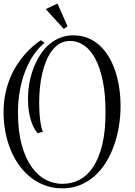

<svg xmlns="http://www.w3.org/2000/svg" viewBox="-25 -1015 745 1060"><path d="M129.4 -472.2Q129.4 -507.8 135.7 -547.6Q142.1 -587.4 155.5 -626Q168.9 -664.6 189.2 -699.7Q209.5 -734.9 237.3 -761.5Q265.1 -788.1 300.5 -804Q335.9 -819.8 379.4 -819.8Q423.8 -819.8 460.4 -804.9Q497.1 -790 525.9 -763.4Q554.7 -736.8 576.4 -700.2Q598.1 -663.6 612.3 -620.1Q626.5 -576.7 633.5 -528.1Q640.6 -479.5 640.6 -429.2Q640.6 -373.5 631.6 -318.4Q622.6 -263.2 604.7 -212.6Q586.9 -162.1 560.1 -118.7Q533.2 -75.2 497.6 -43.5Q461.9 -11.7 417.2 6.6Q372.6 24.9 319.3 24.9Q269.5 24.9 226.1 9.5Q182.6 -5.9 146.5 -33.9Q110.4 -62 82 -100.8Q53.7 -139.6 34.4 -186.3Q15.1 -232.9 4.9 -285.9Q-5.4 -338.9 -5.4 -395Q-5.4 -450.2 4.6 -497.6Q14.6 -544.9 31.2 -585Q47.9 -625 69.1 -657.7Q90.3 -690.4 113.3 -716.3Q136.2 -742.2 158.7 -761.2Q181.2 -780.3 200.2 -793L221.2 -778.8Q187.5 -751.5 160.4 -711.4Q133.3 -671.4 114 -621.6Q94.7 -571.8 84.5 -514.4Q74.2 -457 74.2 -395Q74.2 -290 95 -215.3Q115.7 -140.6 149.9 -92.8Q184.1 -44.9 228.3 -22.5Q272.5 0 319.3 0Q370.1 0 413.6 -22.5Q457 -44.9 489 -92.8Q521 -140.6 539.3 -215.3Q557.6 -290 557.6 -395Q557.6 -495.6 542.2 -569.8Q526.9 -644 500.2 -692.6Q473.6 -741.2 438 -765.1Q402.3 -789.1 362.3 -789.1Q331.1 -789.1 306.2 -774.9Q281.2 -760.7 262.5 -736.1Q243.7 -711.4 230 -678.5Q216.3 -645.5 207.8 -607.9Q199.2 -570.3 195.3 -530.5Q191.4 -490.7 191.4 -452.1Q191.4 -406.2 194.3 -374.8Q197.3 -343.3 201.2 -323.7Q205.6 -300.8 211.4 -287.1L182.6 -279.8Q175.8 -287.6 166.7 -301.8Q157.7 -315.9 149.4 -338.9Q141.1 -361.8 135.3 -394.5Q129.4 -427.2 129.4 -472.2ZM327.6 -855 227.5 -964.8 292.5 -995.1 347.7 -870.1Z"/></svg>

Font: Rochester
Style: Regular
Weight: 400
Version: Version 1.006